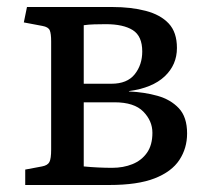

<svg xmlns="http://www.w3.org/2000/svg" viewBox="-20 -528 601 548"><path d="M52 0V-44L100 -53Q116 -56 121 -65.5Q126 -75 126 -101V-410Q126 -432 122 -441.5Q118 -451 101 -454L48 -464L57 -508H301Q354 -508 396 -497Q438 -486 461.5 -461Q485 -436 485 -391Q485 -343 450 -310Q415 -277 348 -268V-267Q392 -265 429.5 -254.5Q467 -244 490.5 -219Q514 -194 514 -147Q514 -105 492 -71.5Q470 -38 421.5 -19Q373 0 292 0ZM300 -49Q332 -49 358 -59.5Q384 -70 399.5 -92Q415 -114 415 -149Q415 -183 389 -209.5Q363 -236 307 -236H219V-53Q239 -51 260 -50Q281 -49 300 -49ZM219 -289H298Q343 -289 364.5 -316Q386 -343 386 -381Q386 -425 359 -442Q332 -459 282 -459Q266 -459 249 -458.5Q232 -458 219 -456Z"/></svg>

Font: Literata 18pt
Style: Regular
Weight: 400
Designer: Latin by Veronika Burian and Jose Scaglione. Greek by Irene Vlachou. Cyrillic by Vera Evstafieva.
Foundry: TypeTogether
Version: Version 3.103;gftools[0.9.29]